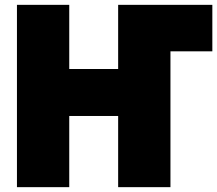

<svg xmlns="http://www.w3.org/2000/svg" viewBox="-20 -743 897 793"><path d="M50 -723V30H266V-264H468V30H684V-531H857V-723H468V-458H266V-723Z"/></svg>

Font: Repo ExtraBlack
Style: Regular
Weight: 400
Designer: Stefan Peev
Foundry: Context Ltd
Version: Version 001.502